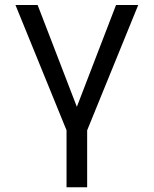

<svg xmlns="http://www.w3.org/2000/svg" viewBox="-20 -538 626 782"><path d="M251 224.6H335V-7.3L543 -517.6H452.6L293 -103L133.3 -517.6H43L251 -7.3Z"/></svg>

Font: Cascadia Code SemiLight
Style: Regular
Weight: 350
Monospace: yes
Designer: Aaron Bell
Foundry: Saja Typeworks
Version: Version 2404.023